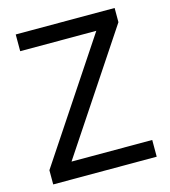

<svg xmlns="http://www.w3.org/2000/svg" viewBox="-107 -800 786 887"><g transform="rotate(-15 286.0 -357.0)"><path d="M533 0H38V-68L414 -634H50V-714H523V-646L147 -80H533Z"/></g></svg>

Font: hexlmalayalam05
Style: Book
Weight: 400
Designer: Jelle Bosma - Monotype Design Team
Foundry: Monotype Imaging Inc.
Version: Version 2.003